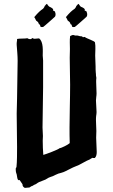

<svg xmlns="http://www.w3.org/2000/svg" viewBox="-20 -917 570 972"><path d="M59.6 -61.5C59.6 -55.7 59.6 -45.9 64.5 -34.2C66.4 -29.3 66.4 2 79.1 -5.9C84 1 88.9 8.8 93.8 15.6C93.8 24.4 96.7 29.3 105.5 34.2C113.3 34.2 121.1 32.2 128.9 32.2C132.8 29.3 135.7 28.3 139.6 25.4C142.6 25.4 140.6 26.4 153.3 18.6C166 14.6 167 9.8 177.7 4.9C188.5 0 199.2 -2.9 210 -7.8C216.8 -10.7 219.7 -14.6 226.6 -17.6C234.4 -21.5 241.2 -22.5 248 -25.4C256.8 -29.3 264.6 -34.2 275.4 -38.1C284.2 -41 293 -42 301.8 -45.9C318.4 -52.7 334 -62.5 349.6 -69.3C360.4 -74.2 369.1 -77.1 379.9 -82C398.4 -90.8 415 -102.5 433.6 -109.4C438.5 -113.3 443.4 -115.2 448.2 -118.2C449.2 -117.2 453.1 -116.2 460 -117.2C467.8 -124 469.7 -136.7 469.7 -147.5C469.7 -170.9 466.8 -196.3 466.8 -219.7C466.8 -231.4 467.8 -242.2 467.8 -253.9C467.8 -272.5 465.8 -290 465.8 -308.6C465.8 -315.4 465.8 -323.2 466.8 -330.1C467.8 -336.9 468.8 -342.8 468.8 -349.6C468.8 -364.3 466.8 -377 466.8 -389.6L465.8 -408.2C465.8 -419.9 468.8 -431.6 468.8 -444.3C468.8 -463.9 466.8 -483.4 466.8 -502C466.8 -508.8 466.8 -515.6 467.8 -522.5C466.8 -527.3 465.8 -532.2 465.8 -535.2C465.8 -540 465.8 -543.9 464.8 -550.8C463.9 -559.6 463.9 -570.3 463.9 -581.1C463.9 -599.6 461.9 -617.2 461.9 -635.7C461.9 -656.2 464.8 -681.6 460.9 -702.1C460.9 -709 417 -722.7 411.1 -728.5C409.2 -730.5 405.3 -730.5 400.4 -728.5C396.5 -728.5 399.4 -734.4 388.7 -733.4C381.8 -733.4 376 -737.3 369.1 -737.3C365.2 -737.3 362.3 -736.3 358.4 -737.3C355.5 -740.2 353.5 -739.3 345.7 -739.3C344.7 -739.3 341.8 -737.3 335 -734.4C332 -711.9 334 -691.4 334 -668.9C334 -654.3 333 -639.6 333 -625C333 -579.1 335 -534.2 335 -488.3C335 -414.1 332 -342.8 332 -271.5C332 -245.1 332 -218.8 333 -192.4C325.2 -184.6 290 -167 282.2 -167C274.4 -159.2 210.9 -135.7 199.2 -132.8C197.3 -157.2 196.3 -180.7 196.3 -205.1C196.3 -212.9 197.3 -220.7 197.3 -228.5C197.3 -243.2 195.3 -256.8 195.3 -271.5C195.3 -338.9 198.2 -408.2 198.2 -475.6C198.2 -520.5 198.2 -565.4 198.2 -610.4C198.2 -619.1 196.3 -627.9 196.3 -635.7C196.3 -655.3 201.2 -706.1 177.7 -722.7C172.9 -722.7 167 -721.7 155.3 -720.7C148.4 -720.7 151.4 -721.7 144.5 -724.6C140.6 -720.7 136.7 -718.8 131.8 -718.8C127 -718.8 123 -720.7 118.2 -723.6C112.3 -720.7 74.2 -722.7 66.4 -719.7C67.4 -710.9 63.5 -704.1 64.5 -689.5C66.4 -662.1 69.3 -635.7 69.3 -609.4C69.3 -545.9 66.4 -483.4 66.4 -419.9C66.4 -393.6 64.5 -368.2 64.5 -341.8C64.5 -286.1 66.4 -231.4 66.4 -172.9C66.4 -143.6 66.4 -97.7 63.5 -72.3C63.5 -68.4 59.6 -68.4 59.6 -61.5ZM153.3 -830.1C156.2 -827.1 155.3 -828.1 163.1 -812.5C165 -810.5 168 -809.6 171.9 -805.7C174.8 -802.7 174.8 -797.9 177.7 -793.9C184.6 -793.9 182.6 -785.2 185.5 -781.2C189.5 -780.3 193.4 -779.3 198.2 -780.3C200.2 -780.3 255.9 -830.1 257.8 -832C260.7 -835 263.7 -844.7 258.8 -856.4C257.8 -857.4 262.7 -857.4 248 -864.3C248 -867.2 252.9 -869.1 243.2 -876C239.3 -878.9 235.4 -880.9 230.5 -882.8C227.5 -885.7 225.6 -884.8 217.8 -897.5C210.9 -894.5 210.9 -889.6 206.1 -886.7C205.1 -879.9 201.2 -877.9 198.2 -873C182.6 -862.3 172.9 -853.5 153.3 -830.1ZM323.2 -812.5C325.2 -810.5 328.1 -809.6 332 -805.7C335 -802.7 335 -797.9 337.9 -793.9C344.7 -793.9 342.8 -785.2 345.7 -781.2C348.6 -780.3 352.5 -779.3 358.4 -780.3C360.4 -780.3 416 -830.1 418 -832C420.9 -835 423.8 -844.7 418.9 -856.4C418 -857.4 422.9 -857.4 408.2 -864.3C408.2 -867.2 413.1 -869.1 403.3 -876C399.4 -878.9 394.5 -880.9 389.6 -882.8C386.7 -885.7 385.7 -884.8 377.9 -897.5C371.1 -894.5 371.1 -889.6 366.2 -886.7C365.2 -879.9 361.3 -877.9 358.4 -873C342.8 -862.3 333 -853.5 313.5 -830.1C316.4 -827.1 315.4 -828.1 323.2 -812.5Z"/></svg>

Font: Caesar Dressing Cyrillic
Style: Regular
Weight: 400
Designer: Dathan Boardman
Foundry: Open Window
Version: Version 1.00;July 2, 2020;FontCreator 13.0.0.2642 64-bit